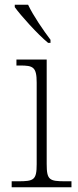

<svg xmlns="http://www.w3.org/2000/svg" viewBox="-20 -786 328 806"><path d="M182 -606H192V-619C163 -657 119 -721 98 -766H42V-756C67 -721 138 -642 182 -606ZM29 0H280V-25H255C187 -25 176 -30 176 -98V-536H49V-511H64C119 -511 134 -505 134 -439V-97C134 -30 122 -25 56 -25H29Z"/></svg>

Font: Noto Serif Myanmar ExtraLight
Style: Regular
Weight: 200
Designer: Ben Mitchell and the Monotype Design Team
Foundry: Monotype Imaging Inc.
Version: Version 2.106